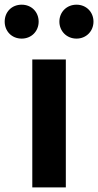

<svg xmlns="http://www.w3.org/2000/svg" viewBox="-62 -820 429 840"><path d="M79.3 0H226V-559.8H79.3ZM32.9 -651.1C76.3 -651.1 107.1 -684.2 107.1 -725.3C107.1 -767.1 76.3 -799.5 32.9 -799.5C-11.3 -799.5 -41.5 -767.1 -41.5 -725.3C-41.5 -684.2 -11.3 -651.1 32.9 -651.1ZM272.8 -651.1C315.7 -651.1 347 -684.2 347 -725.3C347 -767.1 315.7 -799.5 272.8 -799.5C229.4 -799.5 197.8 -767.1 197.8 -725.3C197.8 -684.2 229.4 -651.1 272.8 -651.1Z"/></svg>

Font: Source Han Sans JP VF
Style: Regular
Weight: 250
Designer: Ryoko NISHIZUKA 西塚涼子 (kana, bopomofo & ideographs); Paul D. Hunt (Latin, Greek & Cyrillic); Sandoll Communications 산돌커뮤니
Foundry: Adobe
Version: Version 2.004;hotconv 1.0.118;makeotfexe 2.5.65603